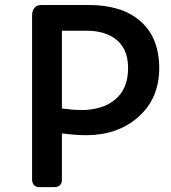

<svg xmlns="http://www.w3.org/2000/svg" viewBox="-20 -769 704 789"><path d="M234.4 -30.3Q234.4 0 201.2 0H143.6Q126.5 0 119.1 -9.3Q111.8 -18.6 111.8 -30.3V-705.6Q111.8 -722.7 120.8 -735.6Q129.9 -748.5 150.4 -748.5H343.8Q480.5 -748.5 555.7 -683.1Q634.3 -615.2 634.3 -489.3Q634.3 -362.3 545.9 -286.1Q461.9 -213.4 333.5 -213.4Q293 -213.4 234.4 -220.7ZM234.4 -323.2 273.4 -318.8Q291 -316.9 321.3 -316.9Q351.6 -316.9 386.7 -326.2Q421.9 -335.4 448.2 -356Q506.3 -400.4 506.3 -488.8Q506.3 -600.6 407.2 -632.8Q376.5 -642.6 338.4 -642.6H234.4Z"/></svg>

Font: Capriola
Style: Regular
Weight: 400
Designer: Viktoriya Grabowska
Foundry: Viktoriya Grabowska
Version: Version 1.007